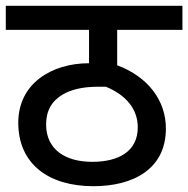

<svg xmlns="http://www.w3.org/2000/svg" viewBox="-20 -642 649 662"><path d="M609 -539V-622H0V-539H287V-424C158 -424 43 -354 43 -219C43 -77 147 0 302 0C438 0 552 -58 552 -199C552 -295 491 -377 384 -417V-539ZM298 -84C206 -84 139 -126 139 -213C139 -261 159 -294 196 -316C225 -333 264 -343 319 -343H345C418 -313 455 -263 455 -203C455 -120 389 -84 298 -84Z"/></svg>

Font: Noto Sans Devanagari UI Medium
Style: Regular
Weight: 500
Designer: Jelle Bosma - Monotype Design Team
Foundry: Monotype Imaging Inc.
Version: Version 2.004